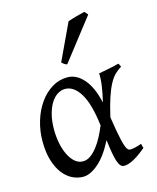

<svg xmlns="http://www.w3.org/2000/svg" viewBox="-115 -831 755 926"><g transform="rotate(-15 262.5 -368.5)"><path d="M204.1 -57.6Q223.1 -57.6 241.2 -70.3Q259.3 -83 275.4 -103.8Q291.5 -124.5 305.2 -150.6Q318.8 -176.8 329.6 -203.1Q316.4 -313.5 284.4 -365.5Q252.4 -417.5 209 -417.5Q190.4 -417.5 172.4 -406.7Q154.3 -396 139.9 -374Q125.5 -352.1 116.5 -318.8Q107.4 -285.6 107.4 -240.7Q107.4 -206.1 114 -173.1Q120.6 -140.1 133.1 -114.5Q145.5 -88.9 163.3 -73.2Q181.2 -57.6 204.1 -57.6ZM498.5 -451.2Q480 -440.4 464.8 -425.3Q449.7 -410.2 436.3 -384.8Q422.9 -359.4 410.4 -321.8Q397.9 -284.2 385.3 -228.5Q391.6 -187.5 396.7 -158.7Q401.9 -129.9 406.5 -110.6Q411.1 -91.3 415.3 -79.8Q419.4 -68.4 423.3 -62.7Q427.2 -57.1 431.2 -55.4Q435.1 -53.7 439 -53.7Q446.8 -53.7 462.2 -56.9Q477.5 -60.1 495.1 -66.9Q496.1 -62.5 497.6 -57.6Q499 -52.7 501 -44.9Q467.3 -16.1 439 -0.7Q410.6 14.6 390.1 14.6Q379.9 14.6 372.6 7.3Q365.2 0 359.4 -16.6Q353.5 -33.2 348.6 -60.3Q343.8 -87.4 338.9 -127Q301.8 -54.2 261 -19.8Q220.2 14.6 186 14.6Q156.7 14.6 130.1 1Q103.5 -12.7 83.3 -39.8Q63 -66.9 51 -107.4Q39.1 -147.9 39.1 -201.2Q39.1 -253.9 54 -302.5Q68.8 -351.1 95 -387.9Q121.1 -424.8 156.7 -446.8Q192.4 -468.8 234.4 -468.8Q278.8 -468.8 314.7 -428.2Q350.6 -387.7 369.1 -307.1Q378.4 -346.2 384 -382.6Q389.6 -418.9 387.7 -447.3Q398.4 -449.2 411.1 -451.7Q423.8 -454.1 437.5 -456.8Q451.2 -459.5 464.4 -462.4Q477.5 -465.3 489.3 -468.8Q493.2 -463.4 494.6 -459Q496.1 -454.6 498.5 -451.2ZM250.5 -529.3Q246.6 -530.3 243.7 -531.5Q240.7 -532.7 237.8 -534.7Q234.9 -536.6 231.9 -539.1Q229 -541.5 224.6 -545.4L310.5 -728.5Q318.4 -731.4 329.1 -734.6Q339.8 -737.8 351.6 -741.2Q363.3 -744.6 374.8 -747.3Q386.2 -750 395.5 -752.4L410.6 -735.4Z"/></g></svg>

Font: Gentium Plus
Style: Regular
Weight: 400
Designer: J. Victor Gaultney, Annie Olsen, Iska Routamaa
Foundry: SIL International
Version: Version 1.510